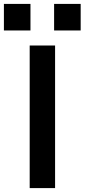

<svg xmlns="http://www.w3.org/2000/svg" viewBox="-63 -963 433 983"><path d="M89 0V-730H219V0ZM214 -807V-943H350V-807ZM-43 -807V-943H93V-807Z"/></svg>

Font: M PLUS 1 Thin SemiBold
Style: Regular
Weight: 600
Version: Version 1.001